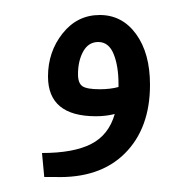

<svg xmlns="http://www.w3.org/2000/svg" viewBox="-20 -240 233 256"><path d="M39 -4 36 -36Q78 -36 101.5 -48Q125 -60 133 -88Q121 -85 108 -85Q44 -85 44 -138Q44 -171 63.5 -195.5Q83 -220 113 -220Q143 -220 161.5 -194.5Q180 -169 180 -127Q180 -69 146.5 -35.5Q113 -2 53 -4ZM84 -141Q84 -129 90 -125Q96 -121 113 -121Q127 -121 138 -124V-128Q138 -152 131.5 -168Q125 -184 111 -184Q98 -184 91 -171.5Q84 -159 84 -141Z"/></svg>

Font: Noto Sans Arabic Light
Style: Regular
Weight: 300
Designer: Monotype Design Team, Nadine Chahine, Nizar Qandah and Khaled Hosny
Foundry: Monotype Imaging Inc.
Version: Version 2.012; ttfautohint (v1.8.4.7-5d5b)